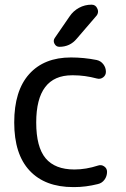

<svg xmlns="http://www.w3.org/2000/svg" viewBox="-20 -800 533 810"><path d="M273.4 -730.5Q289.1 -753.9 313.5 -767.1Q337.9 -780.3 366.2 -780.3Q383.8 -780.3 390.6 -763.7Q393.6 -757.8 393.6 -752Q393.6 -742.2 387.7 -734.4L303.7 -636.7Q275.4 -602.5 230.5 -602.5Q216.8 -602.5 210 -615.2Q203.1 -627.9 210.9 -639.6ZM132.8 -283.2Q132.8 -179.7 172.4 -132.3Q211.9 -85 293.9 -85Q342.8 -85 393.6 -101.6Q407.2 -106.4 419.4 -98.1Q431.6 -89.8 431.6 -75.2Q431.6 -56.6 420.9 -42Q410.2 -27.3 392.6 -23.4Q341.8 -10.7 293.9 -10.7Q292 -10.7 289.1 -10.7Q169.9 -10.7 105 -80.1Q40 -149.4 40 -283.2Q40 -417 103 -487.3Q166 -557.6 279.3 -557.6Q334 -557.6 387.7 -546.9Q405.3 -543 416 -528.8Q426.8 -514.6 426.8 -497.1Q426.8 -482.4 415 -473.6Q403.3 -464.8 388.7 -468.8Q337.9 -482.4 289.1 -482.4Q287.1 -482.4 284.2 -482.4Q132.8 -482.4 132.8 -283.2Z"/></svg>

Font: Gen Jyuu GothicX Regular
Style: Regular
Weight: 400
Designer: [Source Han Sans]
Ryoko NISHIZUKA  (kana & ideographs); Paul D. Hunt (Latin, Greek & Cyrillic); Wenlong ZHANG  (bopomofo
Version: Version 1.002.20150607